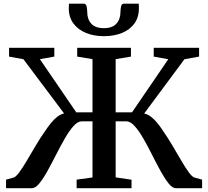

<svg xmlns="http://www.w3.org/2000/svg" viewBox="-20 -996 1102 1016"><path d="M12 0V-45.5L50.5 -56Q64 -59.5 82.2 -84.5Q100.5 -109.5 122.5 -146.8Q144.5 -184 169 -225.5Q193.5 -267 219 -303Q235 -327 250.8 -346.2Q266.5 -365.5 283.5 -378.5Q300.5 -391.5 319 -396L104 -682.5L28 -696.5V-743H267.5V-696.5L191 -683L383.5 -401.5H469.5V-683L388.5 -696.5V-743H673V-696.5L592 -683V-401.5H678.5L870.5 -682.5L793.5 -696.5V-743H1033.5V-696.5L956 -682.5L743 -395.5Q762.5 -391 779.2 -378Q796 -365 811.8 -346Q827.5 -327 843 -303Q868.5 -266.5 893 -225Q917.5 -183.5 939 -146.5Q960.5 -109.5 978.8 -84.5Q997 -59.5 1010.5 -56L1049.5 -45.5V0H910.5Q892.5 0 872 -25.5Q851.5 -51 829.5 -91.2Q807.5 -131.5 784.8 -176.8Q762 -222 739 -262.2Q716 -302.5 693.2 -328.2Q670.5 -354 648 -354H592V-57.5L676 -45V0H385.5V-45.5L469.5 -57V-354H412.5Q391 -354 368.2 -328.2Q345.5 -302.5 322.5 -262.2Q299.5 -222 276.5 -176.8Q253.5 -131.5 231.2 -91.2Q209 -51 188.2 -25.5Q167.5 0 148.5 0ZM423.5 -976.5Q435 -976.5 438.2 -962.5Q441.5 -948.5 441.5 -933.5Q441.5 -894.5 463 -870.8Q484.5 -847 529.5 -847Q574.5 -847 596 -870.8Q617.5 -894.5 617.5 -933.5Q617.5 -948.5 620.8 -962.5Q624 -976.5 635 -976.5H714Q714.5 -971 714.8 -964.8Q715 -958.5 715 -952Q715 -904 690.8 -871Q666.5 -838 624.5 -821.2Q582.5 -804.5 529.5 -804.5Q477.5 -804.5 435.5 -821.5Q393.5 -838.5 368.8 -871.5Q344 -904.5 344 -952Q344 -958.5 344.5 -964.8Q345 -971 345 -976.5Z"/></svg>

Font: Merriweather 48pt SemiBold
Style: Regular
Weight: 600
Version: Version 2.100